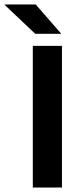

<svg xmlns="http://www.w3.org/2000/svg" viewBox="-84 -846 363 866"><path d="M195.5 -639V0H64V-639ZM191 -695 77 -826H-63.5V-824.5L75 -693.5H191Z"/></svg>

Font: Anek Malayalam Medium SemiBold
Style: Regular
Weight: 600
Version: Version 1.003